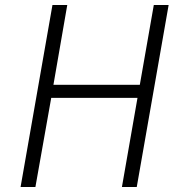

<svg xmlns="http://www.w3.org/2000/svg" viewBox="-20 -745 723 765"><path d="M592.8 -725.1H651.9L524.9 0H465.8L527.8 -355H184.1L121.1 0H62L189 -725.1H248L192.9 -407.2H537.1Z"/></svg>

Font: Stilu Light
Style: Italic
Weight: 300
Italic angle: -10°
Designer: Genilson Lima Santos
Foundry: Genilson Lima Santos
Version: Version 1.200;PS 001.200;hotconv 1.0.88;makeotf.lib2.5.64775